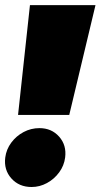

<svg xmlns="http://www.w3.org/2000/svg" viewBox="-22 -695 394 750"><path d="M48.5 -246 95 -675H351L248.5 -246ZM101.5 35.5Q52.5 35.5 22.5 2Q-7.5 -31.5 -1.5 -79.5Q2.5 -111.5 22 -137.8Q41.5 -164 70.2 -179.2Q99 -194.5 132 -194.5Q179.5 -194.5 209 -161.2Q238.5 -128 232.5 -80Q228.5 -48 209.2 -21.8Q190 4.5 161.5 20Q133 35.5 101.5 35.5Z"/></svg>

Font: Anybody ExtraExpanded ExtraBold
Style: Italic
Weight: 800
Width: 8
Italic angle: -10°
Designer: Tyler Finck
Foundry: Etcetera Type Company
Version: Version 1.010; ttfautohint (v1.8.3) -l 8 -r 50 -G 200 -x 14 